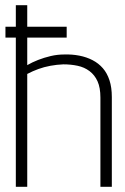

<svg xmlns="http://www.w3.org/2000/svg" viewBox="-20 -720 483 740"><path d="M237 -575V-617H1V-575ZM85 -469V-700H41V0H85V-435Q106 -446 128 -454Q150 -462 174.5 -466.5Q199 -471 224 -472Q253 -472 279 -466.5Q305 -461 325 -446Q345 -431 356 -406.5Q367 -382 367 -344V0H411V-346Q411 -383 402 -410.5Q393 -438 376.5 -457Q360 -476 337 -488Q314 -500 286 -505.5Q258 -511 227 -510Q201 -510 175.5 -504Q150 -498 127 -489Q104 -480 85 -469Z"/></svg>

Font: Advent Pro Light
Style: Regular
Weight: 300
Version: Version 3.000